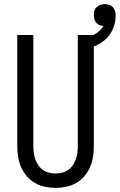

<svg xmlns="http://www.w3.org/2000/svg" viewBox="-20 -905 582 933"><path d="M250 8Q224 8 198 2.5Q172 -3 149.5 -16Q127 -29 110 -49Q93 -69 82.5 -93Q72 -117 68 -143Q64 -169 64 -195V-735H142V-195Q142 -179 144 -162.5Q146 -146 151.5 -131Q157 -116 166 -102.5Q175 -89 188.5 -79.5Q202 -70 218 -66Q234 -62 250 -62Q266 -62 282 -66Q298 -70 311.5 -79.5Q325 -89 334 -102.5Q343 -116 348.5 -131Q354 -146 356 -162.5Q358 -179 358 -195V-735H436V-195Q436 -169 432 -143Q428 -117 417.5 -93Q407 -69 390 -49Q373 -29 350.5 -16Q328 -3 302 2.5Q276 8 250 8ZM397 -665 382 -716Q397 -720 411.5 -725Q426 -730 439 -737.5Q452 -745 463.5 -755Q475 -765 483 -779Q473 -779 463.5 -783Q454 -787 447.5 -794.5Q441 -802 438.5 -812Q436 -822 436 -832Q436 -842 439 -852.5Q442 -863 450 -870.5Q458 -878 468 -881.5Q478 -885 489 -885Q500 -885 510.5 -881.5Q521 -878 528.5 -870Q536 -862 539 -851.5Q542 -841 542 -830Q542 -800 531.5 -771.5Q521 -743 500.5 -721.5Q480 -700 453 -686.5Q426 -673 397 -665Z"/></svg>

Font: Zed Sans
Style: Regular
Weight: 400
Designer: Belleve Invis
Foundry: Belleve Invis
Version: Version 1.0.0; ttfautohint (v1.8.4)